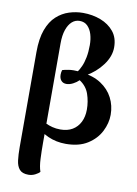

<svg xmlns="http://www.w3.org/2000/svg" viewBox="-102 -799 778 1088"><g transform="rotate(10 287.0 -254.5)"><path d="M139 224Q104 224 88 205.5Q72 187 68 154Q64 121 64 79V-469Q64 -546 83 -597.5Q102 -649 134.5 -678.5Q167 -708 206.5 -720.5Q246 -733 286 -733Q341 -733 388 -715Q435 -697 464 -661.5Q493 -626 493 -571Q493 -519 456 -469Q419 -419 361 -386L310 -396Q322 -412 332.5 -435Q343 -458 349 -489.5Q355 -521 355 -560Q355 -594 346.5 -622Q338 -650 320.5 -667.5Q303 -685 275 -685Q250 -685 231 -668Q212 -651 201 -619Q190 -587 190 -541V33Q190 79 192 123.5Q194 168 204 196Q197 205 178.5 214.5Q160 224 139 224ZM317 15Q262 15 215 -6Q168 -27 145 -60L159 -95Q172 -87 189 -79Q206 -71 227 -65.5Q248 -60 273 -60Q314 -60 342.5 -77Q371 -94 386.5 -125Q402 -156 402 -197Q402 -243 387.5 -285.5Q373 -328 333 -354Q319 -340 299.5 -330Q280 -320 262 -320Q243 -320 232 -332.5Q221 -345 221 -367Q221 -373 222 -380Q223 -387 225 -393Q236 -397 261 -401Q286 -405 324 -402L338 -399Q404 -392 449 -362.5Q494 -333 517 -288.5Q540 -244 540 -191Q540 -143 516 -95.5Q492 -48 442.5 -16.5Q393 15 317 15Z"/></g></svg>

Font: Arima Thin
Style: Regular
Weight: 100
Designer: Joana Correia and Natanael Gama
Foundry: NDISCOVER
Version: Version 1.101;gftools[0.9.23]